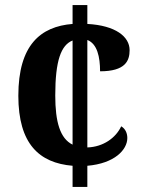

<svg xmlns="http://www.w3.org/2000/svg" viewBox="-20 -734 565 754"><path d="M265 -83V0H323V-83C430 -92 480 -146 480 -192C480 -210 473 -228 456 -238C435 -193 386 -157 323 -155V-577C362 -562 373 -510 373 -454C472 -454 489 -495 489 -537C489 -590 434 -634 323 -640V-714H265V-640C139 -630 52 -557 52 -358C52 -169 134 -94 265 -83ZM265 -575V-166C216 -190 197 -255 197 -359C197 -497 220 -557 265 -575Z"/></svg>

Font: Noto Serif Myanmar SemiCondensed
Style: Bold
Weight: 700
Width: 4
Designer: Ben Mitchell and the Monotype Design Team
Foundry: Monotype Imaging Inc.
Version: Version 2.106